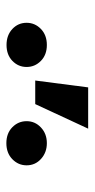

<svg xmlns="http://www.w3.org/2000/svg" viewBox="129 -1024 290 588"><g transform="rotate(90 274.0 -730.0)"><path d="M247.6 -855H374L298.8 -692.9H226.6ZM49.8 -666.5Q49.8 -691.9 68.6 -710.2Q87.4 -728.5 117.7 -728.5Q147.9 -728.5 166.5 -710.2Q185.1 -691.9 185.1 -666.5Q185.1 -641.1 166.5 -623Q147.9 -605 117.7 -605Q87.9 -605 68.8 -622.8Q49.8 -640.6 49.8 -666.5ZM351.1 -666.5Q351.1 -692.4 370.4 -710.4Q389.6 -728.5 418.5 -728.5Q446.8 -728.5 466.6 -710.7Q486.3 -692.9 486.3 -666.5Q486.3 -641.1 467.5 -622.8Q448.7 -604.5 418.5 -604.5Q388.2 -604.5 369.6 -622.8Q351.1 -641.1 351.1 -666.5Z"/></g></svg>

Font: Shabnam FD
Style: Bold
Weight: 700
Foundry: DejaVu fonts team - Redesigned by Saber Rastikerdar - Based on Vazir font
Version: Version 5.00;October 20, 2019;FontCreator 12.0.0.2547 64-bit